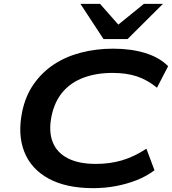

<svg xmlns="http://www.w3.org/2000/svg" viewBox="-20 -968 896 998"><path d="M465 10Q324 10 233 -39.5Q142 -89 106.5 -178.5Q71 -268 95 -386Q112 -469 155 -530.5Q198 -592 260 -633Q322 -674 401 -694.5Q480 -715 568 -715Q661 -715 734.5 -692.5Q808 -670 854 -624L796 -512Q746 -553 691.5 -571Q637 -589 565 -589Q481 -589 415 -564.5Q349 -540 306.5 -490.5Q264 -441 248 -365Q232 -286 253.5 -230.5Q275 -175 332 -145.5Q389 -116 478 -116Q551 -116 614 -134.5Q677 -153 741 -195L783 -83Q742 -52 691.5 -32Q641 -12 583.5 -1Q526 10 465 10ZM518 -765 398 -948H500L595 -840L728 -948H827L643 -765Z"/></svg>

Font: Nunito Sans 10pt Expanded
Style: Bold Italic
Weight: 700
Width: 7
Italic angle: -9°
Designer: Vernon Adams
Foundry: Vernon Adams
Version: Version 3.101;gftools[0.9.27]